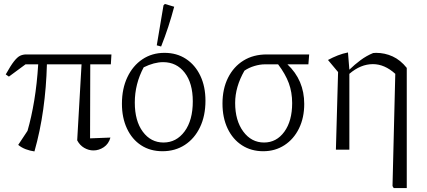

<svg xmlns="http://www.w3.org/2000/svg" viewBox="-20 -756 2157 970"><path d="M154 9Q132 6 110.5 -2Q89 -10 72 -24L119 -95Q139 -164 153 -248.5Q167 -333 173 -431H109L25 -369L9 -380Q34 -425 51 -446.5Q68 -468 82 -474.5Q96 -481 113 -481H543L540 -431H436L435 -57L538 -61Q529 -29 504.5 -12.5Q480 4 452 4Q428 4 405.5 -9Q383 -22 370 -47L392 -431H217Q214 -315 198.5 -204Q183 -93 154 9Z M801 8Q739 8 693 -22Q647 -52 621.5 -106.5Q596 -161 596 -232Q596 -308 623.5 -366Q651 -424 699.5 -456.5Q748 -489 811 -489Q873 -489 919.5 -458.5Q966 -428 992 -373.5Q1018 -319 1018 -247Q1018 -171 990.5 -113.5Q963 -56 914 -24Q865 8 801 8ZM806 -36Q871 -36 912.5 -92Q954 -148 954 -244Q954 -336 913 -389Q872 -442 804 -442Q759 -442 706 -416Q661 -332 661 -238Q661 -145 701.5 -90.5Q742 -36 806 -36ZM794 -521 772 -527 806 -729 813 -736 860 -722Q833 -619 794 -521Z M1517 -231Q1517 -161 1490.5 -107Q1464 -53 1417 -22.5Q1370 8 1310 8Q1249 8 1202.5 -22Q1156 -52 1130 -106.5Q1104 -161 1104 -233Q1104 -307 1132 -363Q1160 -419 1210 -450Q1260 -481 1328 -481H1542L1538 -431H1432Q1517 -351 1517 -231ZM1319 -431Q1293 -431 1265 -422.5Q1237 -414 1215 -399Q1168 -317 1168 -236Q1168 -147 1209 -91.5Q1250 -36 1314 -36Q1377 -36 1416.5 -90.5Q1456 -145 1456 -235Q1456 -290 1439 -336Q1422 -382 1385 -431Z M1677 0 1688 -392 1637 -453Q1661 -466 1686.5 -476Q1712 -486 1738 -491L1745 -404Q1772 -430 1801.5 -452Q1831 -474 1865 -488Q1872 -489 1880 -489Q1924 -489 1963.5 -471Q2003 -453 2035 -413V194H1969L1963 184L1977 -383Q1923 -432 1864 -432Q1802 -432 1745 -383V0Z"/></svg>

Font: Piazzolla Light
Style: Regular
Weight: 300
Designer: Juan Pablo del Peral
Foundry: Huerta Tipografica
Version: Version 1.330